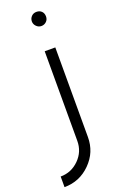

<svg xmlns="http://www.w3.org/2000/svg" viewBox="-226 -759 638 1021"><g transform="rotate(-20 93.5 -248.5)"><path d="M98 -500V7Q98 68 55 111Q11 155 -50 155V215Q36 215 97 154Q128 123 143 86.5Q158 50 158 7V-500ZM168 -672Q168 -690 157 -701Q146 -712 128 -712Q111 -712 100 -701Q88 -689 88 -672Q88 -656 100 -644Q112 -632 128 -632Q145 -632 157 -644Q168 -655 168 -672Z"/></g></svg>

Font: Unageo
Style: Light
Weight: 300
Designer: Richard Sepsi
Foundry: Richard Sepsi
Version: Version 2.000